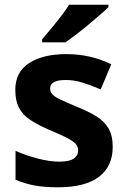

<svg xmlns="http://www.w3.org/2000/svg" viewBox="-20 -786 537 816"><path d="M459 -162Q459 -79 400.5 -34.5Q342 10 226 10Q169 10 128 2.5Q87 -5 46 -22V-145Q90 -125 141 -112Q192 -99 231 -99Q275 -99 293.5 -112Q312 -125 312 -146Q312 -160 304.5 -171Q297 -182 272 -196Q247 -210 194 -232Q143 -254 110 -275.5Q77 -297 61 -327.5Q45 -358 45 -404Q45 -480 104 -518Q163 -556 261 -556Q312 -556 358 -546Q404 -536 453 -513L408 -406Q368 -423 332 -434.5Q296 -446 259 -446Q193 -446 193 -410Q193 -397 201.5 -386.5Q210 -376 234.5 -364Q259 -352 307 -332Q354 -313 388 -292.5Q422 -272 440.5 -241.5Q459 -211 459 -162ZM441 -766V-756Q427 -742 404 -722Q381 -702 354.5 -680Q328 -658 302.5 -638.5Q277 -619 258 -606H159V-619Q175 -638 196.5 -663.5Q218 -689 239 -716.5Q260 -744 274 -766Z"/></svg>

Font: Noto IKEA Simplified Chinese
Style: Bold
Weight: 700
Designer: Monotype Design Team
Foundry: Monotype Imaging Inc.
Version: Version 1.100